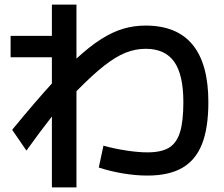

<svg xmlns="http://www.w3.org/2000/svg" viewBox="-20 -774 978 840"><path d="M412.1 -41 432.6 -136.7Q479.5 -123.5 532.5 -115.5Q585.4 -107.4 625 -107.4Q685.1 -107.4 718.8 -127.4Q752.4 -147.5 767.3 -194.8Q782.2 -242.2 782.2 -327.1Q782.2 -446.8 742.2 -503.7Q702.1 -560.5 617.2 -560.5Q572.3 -560.5 529.1 -543.2Q485.8 -525.9 434.6 -485.6Q383.3 -445.3 314.5 -375V45.9H207V-264.2Q157.7 -201.7 95.7 -115.2L33.2 -206.1Q134.3 -329.1 207 -408.7V-523.4H26.4V-617.2H207V-753.9H314.5V-517.6Q372.6 -571.3 422.4 -602.8Q472.2 -634.3 519 -648.2Q565.9 -662.1 617.2 -662.1Q754.4 -662.1 823 -577.9Q891.6 -493.7 891.6 -327.1Q891.6 -214.4 863.8 -143.8Q835.9 -73.2 777.3 -39.6Q718.8 -5.9 625 -5.9Q574.2 -5.9 518.8 -15.1Q463.4 -24.4 412.1 -41Z"/></svg>

Font: Pretendard SemiBold
Style: Regular
Weight: 600
Designer: Base glyphs from Inter by Rasmus Andersson; Hangeul glyphs from Noto Sans CJK(Source Han Sans) by Jang Soo-young and Kan
Foundry: Kil Hyung-jin
Version: Version 1.309